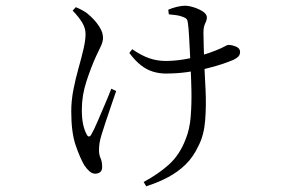

<svg xmlns="http://www.w3.org/2000/svg" viewBox="-20 -574 1040 671"><path d="M482 62Q534 34 571 0.5Q608 -33 629 -88Q643 -122 646.5 -167Q650 -212 649 -258Q648 -304 646 -342Q645 -366 643.5 -395.5Q642 -425 640.5 -451.5Q639 -478 637 -490Q636 -503 632 -507.5Q628 -512 619 -515Q610 -519 596 -521Q582 -523 570 -524L568 -540Q581 -546 598 -550Q615 -554 626 -554Q640 -554 658.5 -548Q677 -542 690 -533Q703 -524 703 -513Q703 -504 697 -492Q691 -480 691 -460Q691 -441 692 -410.5Q693 -380 694 -349Q696 -310 698.5 -257.5Q701 -205 697 -153.5Q693 -102 674 -65Q656 -26 629 0.5Q602 27 567 45.5Q532 64 491 77ZM313 33Q302 33 292.5 24.5Q283 16 275 4Q260 -21 244.5 -66Q229 -111 229 -185Q229 -222 236.5 -260.5Q244 -299 254.5 -336Q265 -373 272 -403.5Q279 -434 279 -455Q279 -476 267 -495.5Q255 -515 234 -537L245 -549Q259 -543 268 -538Q277 -533 285 -527Q294 -520 307 -506.5Q320 -493 330 -476Q340 -459 340 -441Q340 -429 332.5 -412.5Q325 -396 316 -378Q299 -341 282.5 -291Q266 -241 266 -191Q266 -160 270.5 -139.5Q275 -119 282 -106Q286 -97 291 -97Q296 -97 300 -106Q307 -117 319 -145Q331 -173 345 -205.5Q359 -238 369 -264L386 -256Q377 -230 366.5 -199Q356 -168 347 -141Q338 -114 334 -100Q330 -87 328 -74.5Q326 -62 326 -49Q326 -33 331.5 -21Q337 -9 337 10Q337 22 330 27.5Q323 33 313 33ZM559 -317Q537 -317 515 -323.5Q493 -330 472.5 -346Q452 -362 432 -389L442 -402Q474 -380 501.5 -370.5Q529 -361 559 -361Q588 -361 620 -366Q652 -371 682.5 -380Q713 -389 735 -398Q757 -407 765.5 -412Q774 -417 778 -417Q791 -417 805 -411Q819 -405 819 -393Q819 -383 813.5 -377Q808 -371 796 -365Q780 -358 754.5 -349.5Q729 -341 697 -333.5Q665 -326 630.5 -321.5Q596 -317 559 -317Z"/></svg>

Font: Noto Serif JP ExtraLight Light
Style: Regular
Weight: 300
Version: Version 2.003-H1;hotconv 1.1.1;makeotfexe 2.6.0